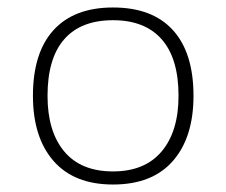

<svg xmlns="http://www.w3.org/2000/svg" viewBox="-20 -483 604 513"><path d="M282 10Q178 10 123 -53Q68 -116 68 -227Q68 -342 123 -402.5Q178 -463 282 -463Q387 -463 442 -402.5Q497 -342 497 -227Q497 -116 442 -53Q387 10 282 10ZM282 -25Q367 -25 412 -78.5Q457 -132 457 -227Q457 -327 412 -378Q367 -429 282 -429Q196 -429 151.5 -378Q107 -327 107 -227Q107 -132 151.5 -78.5Q196 -25 282 -25Z"/></svg>

Font: Noto Sans Thai UI ExtLt
Style: Regular
Weight: 200
Designer: Monotype Design Team
Foundry: Monotype Imaging Inc.
Version: Version 2.000;GOOG;noto-source:20170915:90ef993387c0